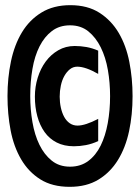

<svg xmlns="http://www.w3.org/2000/svg" viewBox="-20 -724 540 743"><path d="M252 -704Q319 -704 365 -674.5Q411 -645 439.5 -596.5Q468 -548 480.5 -484.5Q493 -421 493 -352Q493 -280 479.5 -216.5Q466 -153 436.5 -105Q407 -57 361 -29Q315 -1 250 -1Q182 -1 136 -30Q90 -59 61.5 -108Q33 -157 21 -220Q9 -283 9 -352Q9 -423 22.5 -487Q36 -551 65 -599Q94 -647 140.5 -675.5Q187 -704 252 -704ZM251 -626Q210 -626 181 -604Q152 -582 133 -544.5Q114 -507 105.5 -457Q97 -407 97 -352Q97 -301 105.5 -251.5Q114 -202 132.5 -164Q151 -126 180 -102.5Q209 -79 251 -79Q292 -79 321.5 -101Q351 -123 369.5 -160.5Q388 -198 397 -247.5Q406 -297 406 -352Q406 -404 397.5 -453Q389 -502 370 -540.5Q351 -579 322 -602.5Q293 -626 251 -626ZM360 -178Q336 -167 312.5 -162.5Q289 -158 266 -158Q228 -158 199.5 -172.5Q171 -187 152.5 -213Q134 -239 124.5 -274Q115 -309 115 -350Q115 -388 126 -423.5Q137 -459 157 -486Q177 -513 205.5 -529.5Q234 -546 269 -546Q292 -546 314.5 -542Q337 -538 360 -528V-438Q311 -466 279 -466Q263 -466 250.5 -456Q238 -446 229 -430Q220 -414 215.5 -393Q211 -372 211 -350Q211 -328 215.5 -307.5Q220 -287 228.5 -271.5Q237 -256 250 -247Q263 -238 280 -238Q310 -238 360 -264Z"/></svg>

Font: D2Coding ligature
Style: Bold
Weight: 700
Monospace: yes
Designer: Yong-Rak Park; Jeong-Hwan Yoon; Sang-Min Lee;
Foundry: NHN Corporation
Version: Version 1.3.2; Build 20180524